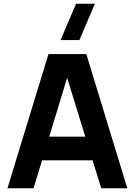

<svg xmlns="http://www.w3.org/2000/svg" viewBox="-20 -1010 723 1030"><path d="M406 -795H305L388 -990H489ZM20 0 240 -720H443L663 0H523L327 -635H353L160 0ZM152 -150V-277H532V-150Z"/></svg>

Font: Manrope ExtraLight ExtraBold
Style: Regular
Weight: 800
Version: Version 4.504